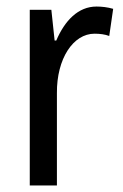

<svg xmlns="http://www.w3.org/2000/svg" viewBox="-20 -660 377 587"><path d="M275 -640C219 -640 178 -597 152 -536H147L137 -630H71V-93H154V-375C153 -481 204 -557 269 -557C285 -557 301 -555 314 -550L326 -633C309 -638 291 -640 275 -640Z"/></svg>

Font: Noto Sans Kannada UI Condensed
Style: Regular
Weight: 400
Width: 3
Designer: Jelle Bosma - Monotype Design Team
Foundry: Monotype Imaging Inc.
Version: Version 2.005